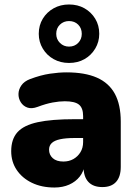

<svg xmlns="http://www.w3.org/2000/svg" viewBox="-20 -826 608 857"><path d="M223 11Q166 11 122.5 -10Q79 -31 54.5 -67.5Q30 -104 30 -151Q30 -205 58 -236Q86 -267 148 -280.5Q210 -294 313 -294H368V-210H313Q274 -210 248.5 -204.5Q223 -199 211 -187.5Q199 -176 199 -158Q199 -135 215.5 -120Q232 -105 263 -105Q288 -105 307.5 -116Q327 -127 339 -146.5Q351 -166 351 -192V-308Q351 -344 332.5 -359Q314 -374 269 -374Q245 -374 215 -368.5Q185 -363 148 -349Q121 -339 102 -346Q83 -353 72.5 -370Q62 -387 62.5 -407Q63 -427 75.5 -445Q88 -463 114 -473Q162 -491 202.5 -497Q243 -503 277 -503Q359 -503 412.5 -479.5Q466 -456 492.5 -407.5Q519 -359 519 -283V-81Q519 -37 498 -14Q477 9 437 9Q396 9 374.5 -14Q353 -37 353 -81V-107L359 -93Q354 -61 336 -38Q318 -15 289 -2Q260 11 223 11ZM288 -545Q250 -545 219.5 -562Q189 -579 171 -609Q153 -639 153 -675Q153 -713 171 -742.5Q189 -772 219.5 -789Q250 -806 288 -806Q327 -806 357 -789Q387 -772 405 -742.5Q423 -713 423 -675Q423 -639 405 -609Q387 -579 357 -562Q327 -545 288 -545ZM288 -618Q313 -618 329 -634.5Q345 -651 345 -675Q345 -700 329 -716Q313 -732 288 -732Q264 -732 247.5 -716Q231 -700 231 -675Q231 -651 247.5 -634.5Q264 -618 288 -618Z"/></svg>

Font: Nunito ExtraLight Black
Style: Regular
Weight: 900
Version: Version 3.602